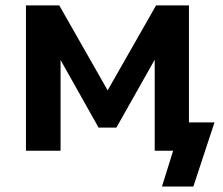

<svg xmlns="http://www.w3.org/2000/svg" viewBox="-20 -559 828 712"><path d="M76.2 -539.1H199.7L379.2 -223.9L558.8 -539.1H680.7V0H553.7V-379.9H577.6L411.6 -85.9H345.5L180.2 -379.9H204.6V0H76.2ZM622.1 0H556.4V-105H775.4L697 132.8H580.6Z"/></svg>

Font: Min Sans VF VF
Style: Regular
Weight: 400
Designer: Jinseong-Kim, NotoSansCJK, Nunito
Foundry: Jinseong-Kim
Version: Version 1.420;Glyphs 3.1.2 (3151)